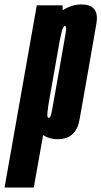

<svg xmlns="http://www.w3.org/2000/svg" viewBox="-102 -624 456 864"><path d="M-81.5 220 63.5 -600H179.5L180 -578Q222 -604 264 -604Q303 -604 320.5 -584.5Q340 -562.5 331.5 -516Q316 -428 294 -301Q271.5 -174.5 256 -86Q240.5 2.5 157 2.5Q121 2.5 92 -16L50 220ZM115.5 -150Q112.5 -129.5 111.5 -117.5Q109.5 -96.5 115.5 -94Q116.5 -93.5 117.5 -93.5Q126 -93.5 131.5 -124Q137 -154.5 163 -301Q188.5 -444.5 193.5 -475.5Q198.5 -503.5 192 -506.5Q191 -507 190.5 -507Q182.5 -507 176 -482.5Q172 -467 166.5 -440Z"/></svg>

Font: Anybody UltraCondensed Regular
Style: Bold Italic
Weight: 700
Width: 1
Italic angle: -10°
Designer: Tyler Finck
Foundry: Etcetera Type Company
Version: Version 1.010; ttfautohint (v1.8.3) -l 8 -r 50 -G 200 -x 14 